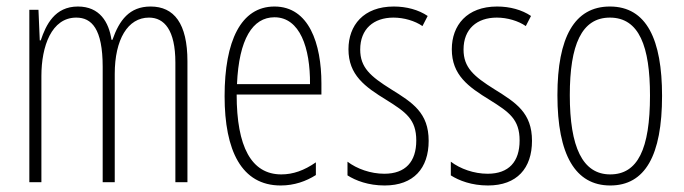

<svg xmlns="http://www.w3.org/2000/svg" viewBox="-20 -559 2097 589"><path d="M442 -539C377 -539 346 -497 325 -437H322C314 -491 286 -539 219 -539C148 -539 121 -483 105 -435H102L98 -529H70V0H107V-326C107 -417 138 -505 214 -505C261 -505 295 -471 295 -354V0H332V-332C332 -438 372 -505 437 -505C484 -505 518 -467 518 -367V0H555V-371C555 -487 514 -539 442 -539Z M822 -539C719 -539 669 -433 669 -264C669 -97 721 10 841 10C883 10 919 -3 949 -22V-61C913 -36 879 -24 843 -24C751 -24 706 -109 706 -269H966V-303C966 -425 928 -539 822 -539ZM822 -506C900 -506 932 -412 931 -301H707C713 -439 755 -506 822 -506Z M1295 -127C1295 -213 1246 -244 1180 -285C1116 -325 1085 -352 1085 -407C1085 -470 1126 -505 1187 -505C1219 -505 1253 -495 1276 -479L1292 -510C1264 -529 1227 -539 1188 -539C1095 -539 1049 -481 1049 -408C1049 -329 1099 -293 1166 -252C1225 -215 1257 -193 1257 -128C1257 -63 1224 -26 1159 -26C1117 -26 1075 -41 1046 -63V-21C1071 -5 1110 10 1160 10C1249 10 1295 -43 1295 -127Z M1612 -127C1612 -213 1563 -244 1497 -285C1433 -325 1402 -352 1402 -407C1402 -470 1443 -505 1504 -505C1536 -505 1570 -495 1593 -479L1609 -510C1581 -529 1544 -539 1505 -539C1412 -539 1366 -481 1366 -408C1366 -329 1416 -293 1483 -252C1542 -215 1574 -193 1574 -128C1574 -63 1541 -26 1476 -26C1434 -26 1392 -41 1363 -63V-21C1388 -5 1427 10 1477 10C1566 10 1612 -43 1612 -127Z M2011 -265C2011 -437 1964 -539 1851 -539C1742 -539 1690 -444 1690 -267C1690 -84 1745 10 1852 10C1959 10 2011 -82 2011 -265ZM1728 -267C1728 -421 1764 -505 1851 -505C1941 -505 1974 -416 1974 -266C1974 -101 1936 -24 1852 -24C1767 -24 1728 -108 1728 -267Z"/></svg>

Font: Noto Sans Devanagari UI ExtraCondensed ExtraLight
Style: Regular
Weight: 200
Width: 2
Designer: Jelle Bosma - Monotype Design Team
Foundry: Monotype Imaging Inc.
Version: Version 2.004